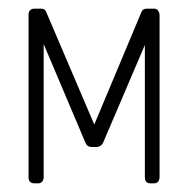

<svg xmlns="http://www.w3.org/2000/svg" viewBox="-20 -424 437 444"><path d="M336 0H328Q315 0 315 -14V-320L218 -93Q213 -84 202 -84H193Q182 -84 178 -93L81 -322V-14Q81 -9 78 -4.5Q75 0 68 0H60Q46 0 46 -14V-389Q46 -404 60 -404H75Q84 -404 87 -396L198 -136L307 -396Q310 -404 320 -404H336Q343 -404 346 -399Q349 -394 349 -389V-14Q349 -9 346 -4.5Q343 0 336 0Z"/></svg>

Font: Chathura
Style: Regular
Weight: 300
Designer: Appaji Ambarisha Darbha
Foundry: Aditya Fonts
Version: Version 1.00 2015